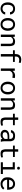

<svg xmlns="http://www.w3.org/2000/svg" viewBox="3190 -4002 821 7242"><g transform="rotate(90 3601.0 -380.5)"><path d="M300.8 -63.5Q360.4 -63.5 399.4 -93.5Q438.5 -123.5 439.5 -166.5H524.9Q523.9 -95.7 458.7 -43Q393.6 9.8 310.1 9.8Q195.8 9.8 132.8 -66.4Q69.8 -142.6 69.8 -253.9V-274.4Q69.8 -385.7 132.8 -461.9Q195.8 -538.1 310.1 -538.1Q402.3 -538.1 463.6 -483.2Q524.9 -428.2 524.9 -346.7H439.5Q438.5 -394.5 401.9 -429.2Q365.2 -463.9 316.4 -463.9Q232.4 -463.9 196.5 -408.2Q160.6 -352.5 160.6 -274.4V-253.9Q160.6 -126.5 214.1 -95Q267.6 -63.5 300.8 -63.5Z M750 -258.3Q750 -174.8 789.1 -119.1Q828.1 -63.5 899.9 -63.5Q971.7 -63.5 1010.7 -119.1Q1049.8 -174.8 1049.8 -258.3V-269Q1049.8 -351.1 1010.5 -407.5Q971.2 -463.9 899.9 -463.9Q828.6 -463.9 789.3 -408Q750 -352.1 750 -269ZM659.7 -269Q659.7 -385.7 725.1 -461.9Q790.5 -538.1 899.9 -538.1Q1009.3 -538.1 1074.7 -461.9Q1140.1 -385.7 1140.1 -269V-258.3Q1140.1 -142.1 1075 -66.2Q1009.8 9.8 899.9 9.8Q790 9.8 724.9 -66.2Q659.7 -142.1 659.7 -258.3Z M1720.2 -335.4V0H1629.9V-333.5Q1629.9 -433.6 1584.5 -447.5Q1539.1 -461.4 1502 -461.4Q1464.8 -461.4 1430.4 -438.7Q1396 -416 1375.5 -378.9V0H1285.2V-528.3H1366.2L1372.6 -450.2Q1433.6 -537.1 1537.1 -538.1Q1669.4 -538.1 1694.8 -463.1Q1720.2 -388.2 1720.2 -335.4Z M2110.8 -565.4V-528.3H2314.5V-458.5H2110.8V0H2020V-458.5H1874.5V-528.3H2020V-565.4Q2020 -664.6 2075.9 -717.8Q2131.8 -771 2227.1 -771Q2278.8 -771 2352.5 -752L2341.8 -677.2Q2292 -694.3 2238.3 -694.3Q2110.8 -693.4 2110.8 -565.4Z M2832 -538.1Q2895 -538.1 2924.8 -525.4L2912.6 -437Q2862.3 -448.2 2813 -448.2Q2691.4 -448.2 2652.3 -338.9V0H2561.5V-528.3H2647.5L2651.9 -444.3Q2721.2 -538.1 2832 -538.1Z M3150.9 -258.3Q3150.9 -174.8 3189.9 -119.1Q3229 -63.5 3300.8 -63.5Q3372.6 -63.5 3411.6 -119.1Q3450.7 -174.8 3450.7 -258.3V-269Q3450.7 -351.1 3411.4 -407.5Q3372.1 -463.9 3300.8 -463.9Q3229.5 -463.9 3190.2 -408Q3150.9 -352.1 3150.9 -269ZM3060.5 -269Q3060.5 -385.7 3126 -461.9Q3191.4 -538.1 3300.8 -538.1Q3410.2 -538.1 3475.6 -461.9Q3541 -385.7 3541 -269V-258.3Q3541 -142.1 3475.8 -66.2Q3410.6 9.8 3300.8 9.8Q3190.9 9.8 3125.7 -66.2Q3060.5 -142.1 3060.5 -258.3Z M4121.1 -335.4V0H4030.8V-333.5Q4030.8 -433.6 3985.4 -447.5Q3939.9 -461.4 3902.8 -461.4Q3865.7 -461.4 3831.3 -438.7Q3796.9 -416 3776.4 -378.9V0H3686V-528.3H3767.1L3773.4 -450.2Q3834.5 -537.1 3938 -538.1Q4070.3 -538.1 4095.7 -463.1Q4121.1 -388.2 4121.1 -335.4Z M4598.6 -66.9Q4642.1 -66.9 4708.5 -82.5L4721.2 -18.6Q4674.8 9.8 4576.2 9.8Q4459 9.8 4434.1 -56.4Q4409.2 -122.6 4409.2 -171.4V-458.5H4270.5V-528.3H4409.2V-656.2H4500V-528.3H4701.2V-458.5H4500V-171.4Q4500 -66.9 4598.6 -66.9Z M5134.8 -256.3Q4967.8 -256.3 4967.8 -159.2Q4967.8 -96.2 5007.6 -82.5Q5047.4 -68.8 5085.2 -68.8Q5123 -68.8 5162.6 -92.5Q5202.1 -116.2 5218.8 -149.4V-256.3ZM5220.2 -57.6Q5152.8 9.8 5065.9 9.8Q4979 9.8 4928.2 -34.4Q4877.4 -78.6 4877.4 -146.5Q4877.4 -231.4 4942.1 -275.9Q5006.8 -320.3 5120.1 -320.3H5218.8V-361.8Q5218.8 -409.2 5185.1 -437.3Q5151.4 -465.3 5096.7 -465.3Q5042 -465.3 5010.5 -441.2Q4979 -417 4979 -381.8H4888.2Q4889.2 -443.4 4947 -490.7Q5004.9 -538.1 5098.6 -538.1Q5244.6 -538.1 5276.9 -471.7Q5309.1 -405.3 5309.1 -360.8V-115.2Q5309.1 -54.2 5327.6 -7.8V0H5233.4Q5223.6 -18.6 5220.2 -57.6Z M5798.8 -66.9Q5842.3 -66.9 5908.7 -82.5L5921.4 -18.6Q5875 9.8 5776.4 9.8Q5659.2 9.8 5634.3 -56.4Q5609.4 -122.6 5609.4 -171.4V-458.5H5470.7V-528.3H5609.4V-656.2H5700.2V-528.3H5901.4V-458.5H5700.2V-171.4Q5700.2 -66.9 5798.8 -66.9Z M6282 -630.1Q6268.6 -644.5 6268.6 -667Q6268.6 -689.5 6282 -704.8Q6295.4 -720.2 6322.8 -720.2Q6350.1 -720.2 6363.5 -704.8Q6377 -689.5 6377 -667Q6377 -644.5 6363.5 -630.1Q6350.1 -615.7 6322.8 -615.7Q6295.4 -615.7 6282 -630.1ZM6100.6 -528.3H6370.6V-78.1H6543V0H6100.6V-78.1H6280.3V-449.7H6100.6Z M6912.1 -463.9Q6852.5 -463.9 6811.8 -423.8Q6771 -383.8 6760.7 -312.5H7044.9V-319.3Q7039.6 -415 6991.5 -439.5Q6943.4 -463.9 6912.1 -463.9ZM7128.4 -92.3Q7060.5 9.8 6911.1 9.8Q6864.3 9.8 6817.6 -9.3Q6771 -28.3 6719.2 -81.5Q6667.5 -134.8 6667.5 -245.6V-266.1Q6667.5 -389.2 6740 -463.6Q6812.5 -538.1 6915.5 -538.1Q7018.6 -538.1 7076.9 -466.3Q7135.3 -394.5 7135.3 -278.8V-238.3H6757.8Q6760.7 -164.1 6806.6 -114Q6852.5 -64 6924.8 -64Q7018.1 -64 7073.2 -135.3Z"/></g></svg>

Font: RobotoMono-Regular
Style: Regular
Weight: 400
Designer: Google
Version: Version 2.000985; 2015; ttfautohint (v1.3)